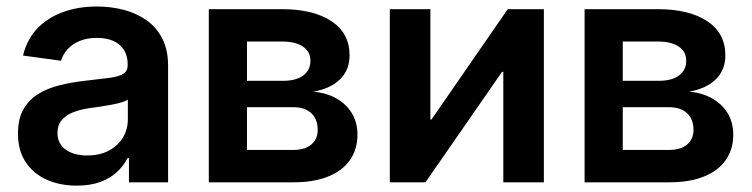

<svg xmlns="http://www.w3.org/2000/svg" viewBox="-20 -564 2326 594"><path d="M217.3 10.3Q165.5 10.3 124.5 -8.1Q83.5 -26.4 59.6 -62.3Q35.6 -98.1 35.6 -150.9Q35.6 -196.8 52.7 -226.3Q69.8 -255.9 99.1 -273.7Q128.4 -291.5 165.5 -300.5Q202.6 -309.6 242.2 -314Q290 -319.3 319.1 -323.2Q348.1 -327.1 361.6 -335.7Q375 -344.2 375 -362.3V-365.2Q375 -390.6 364 -408.7Q353 -426.8 331.8 -436.8Q310.5 -446.8 279.8 -446.8Q249 -446.8 225.8 -437Q202.6 -427.2 188.5 -411.1Q174.3 -395 168.9 -376L51.3 -392.1Q63 -441.4 94.7 -475.1Q126.5 -508.8 174.1 -526.4Q221.7 -543.9 280.3 -543.9Q322.8 -543.9 362.3 -533.7Q401.9 -523.4 432.9 -501.7Q463.9 -480 481.9 -445.1Q500 -410.2 500 -360.4V0H378.9V-74.7H374.5Q362.8 -51.3 342 -32Q321.3 -12.7 290.5 -1.2Q259.8 10.3 217.3 10.3ZM249 -83Q288.6 -83 316.9 -98.1Q345.2 -113.3 360.4 -138.7Q375.5 -164.1 375.5 -194.3V-255.9Q369.6 -251.5 356 -247.3Q342.3 -243.2 325 -240Q307.6 -236.8 289.8 -234.1Q272 -231.4 257.3 -229.5Q229.5 -225.6 206.8 -216.8Q184.1 -208 170.9 -192.4Q157.7 -176.8 157.7 -152.3Q157.7 -129.9 169.4 -114.5Q181.2 -99.1 201.7 -91.1Q222.2 -83 249 -83Z M626 0V-535.6H853Q949.2 -535.6 1005.4 -498.5Q1061.5 -461.4 1061.5 -392.6Q1061.5 -347.7 1032.2 -318.8Q1002.9 -290 949.2 -280.3Q990.2 -276.9 1021 -259.3Q1051.8 -241.7 1068.8 -213.4Q1085.9 -185.1 1085.9 -147.5Q1085.9 -102.5 1063 -69.3Q1040 -36.1 995.8 -18.1Q951.7 0 888.2 0ZM744.1 -100.1H886.7Q922.9 -100.1 942.9 -116.7Q962.9 -133.3 962.9 -162.1Q962.9 -195.3 942.9 -213.9Q922.9 -232.4 886.7 -232.4H744.1ZM744.1 -314H856Q896 -314 918.2 -330.6Q940.4 -347.2 940.4 -376Q940.4 -404.3 917.2 -419.9Q894 -435.5 853 -435.5H744.1Z M1662.6 0H1537.1V-341.8H1533.2L1296.4 0H1186V-535.6H1311.5V-194.3H1314.9L1550.8 -535.6H1662.6Z M1788.6 0V-535.6H2015.6Q2111.8 -535.6 2168 -498.5Q2224.1 -461.4 2224.1 -392.6Q2224.1 -347.7 2194.8 -318.8Q2165.5 -290 2111.8 -280.3Q2152.8 -276.9 2183.6 -259.3Q2214.4 -241.7 2231.4 -213.4Q2248.5 -185.1 2248.5 -147.5Q2248.5 -102.5 2225.6 -69.3Q2202.6 -36.1 2158.4 -18.1Q2114.3 0 2050.8 0ZM1906.7 -100.1H2049.3Q2085.4 -100.1 2105.5 -116.7Q2125.5 -133.3 2125.5 -162.1Q2125.5 -195.3 2105.5 -213.9Q2085.4 -232.4 2049.3 -232.4H1906.7ZM1906.7 -314H2018.6Q2058.6 -314 2080.8 -330.6Q2103 -347.2 2103 -376Q2103 -404.3 2079.8 -419.9Q2056.6 -435.5 2015.6 -435.5H1906.7Z"/></svg>

Font: Inter 20pt SemiBold
Style: Regular
Weight: 600
Version: Version 4.001;git-66647c0bb